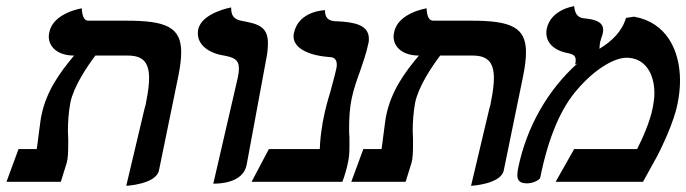

<svg xmlns="http://www.w3.org/2000/svg" viewBox="-20 -589 2223 622"><path d="M389 13C389 13 485.8 8 495 -37L558 -344C564 -374 567 -399 567 -420C567 -501 518 -522 390 -522H266C252 -522 246 -538 245 -562C245 -562 152.4 -547.9 140 -485C139 -480 138 -476 138 -471C138 -436 168 -409 220 -409C174 -354 130 -294 114 -214C112 -207 108 -173 104 -143C103 -130 100 -116 99 -106H40L1 0H177L196 -61C200 -74 201 -96 201 -120V-137C201 -146 200 -155 200 -165C200 -193 202 -224 208 -257C219 -309 261 -372 289 -409H394C441 -409 463 -389 463 -336C463 -316 460 -292 454 -262C453 -254 451 -245 448 -236Z M671 6C689 6 767.6 4.9 779 -55L844 -406C847 -423 848 -437 848 -449C848 -504 814 -512 765 -521C751 -524 729 -528 729 -561V-565C729 -565 633 -548 622 -493C621 -489 621 -484 621 -480C621 -445 654 -417 706 -409C736 -403 754 -397 754 -367C754 -359 753 -349 750 -336Z M1120 -273C1126 -301 1136 -330 1147 -360C1157 -389 1167 -418 1173 -447C1175 -453 1175 -458 1175 -463C1175 -510 1125 -517 1074 -520C1056 -520 1032 -522 1033 -556C1033 -556 947 -555 932 -481C931 -478 931 -474 931 -471C931 -435 975 -409 1050 -404C1063 -403 1071 -396 1071 -380C1071 -377 1071 -374 1070 -369C1065 -345 1057 -318 1050 -291C1041 -262 1033 -232 1028 -205C1026 -197 1025 -190 1024 -183C1020 -158 1017 -136 1016 -106H851L795 0H1089C1096 -18 1103 -40 1108 -66C1111 -80 1112 -95 1112 -112V-143C1111 -153 1111 -163 1111 -174C1111 -203 1112 -235 1120 -273Z M1506 13C1506 13 1602.8 8 1612 -37L1675 -344C1681 -374 1684 -399 1684 -420C1684 -501 1635 -522 1507 -522H1383C1369 -522 1363 -538 1362 -562C1362 -562 1269.4 -547.9 1257 -485C1256 -480 1255 -476 1255 -471C1255 -436 1285 -409 1337 -409C1291 -354 1247 -294 1231 -214C1229 -207 1225 -173 1221 -143C1220 -130 1217 -116 1216 -106H1157L1118 0H1294L1313 -61C1317 -74 1318 -96 1318 -120V-137C1318 -146 1317 -155 1317 -165C1317 -193 1319 -224 1325 -257C1336 -309 1378 -372 1406 -409H1511C1558 -409 1580 -389 1580 -336C1580 -316 1577 -292 1571 -262C1570 -254 1568 -245 1565 -236Z M2008 -531C1995 -487 1963 -456 1922 -431C1922 -437 1923 -445 1924 -452C1925 -457 1927 -461 1928 -465L1927 -464C1930 -470 1932 -476 1933 -483C1934 -487 1934 -490 1934 -492C1934 -522 1899 -527 1869 -530C1859 -532 1843 -536 1840 -569C1840 -569 1764 -559 1751 -495C1750 -491 1750 -486 1750 -482C1750 -453 1771 -428 1814 -418C1837 -414 1845 -409 1845 -394C1845 -390 1845 -386 1843 -380L1850 -383C1754 -297 1686 -177 1659 -46C1657 -37 1656 -29 1656 -22C1656 -5 1663 5 1688 5C1708 5 1729 -7 1730 -13C1757 -147 1798 -240 1851 -300C1906 -364 1969 -402 2010 -402C2067 -402 2100 -354 2100 -287C2100 -273 2098 -258 2095 -242C2086 -194 2061 -140 2044 -106H1840L1780 0H2063L2110 -85C2123 -111 2162.8 -191 2175 -253C2179.9 -278 2183 -303 2183 -327C2183 -429 2137 -517 2034 -535Z"/></svg>

Font: Linux Libertine O
Style: Bold Italic
Weight: 700
Italic angle: -11.5°
Designer: Philipp H. Poll
Foundry: Philipp H. Poll
Version: Version 4.1.0